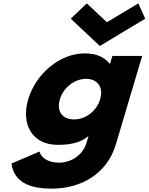

<svg xmlns="http://www.w3.org/2000/svg" viewBox="-20 -845 882 1140"><path d="M48 126C64.8 251 180.6 275 287.6 275C462.6 275 616.1 186 667.3 14L824.3 -513H647.3L633.6 -467H630.6C600.2 -506 551.7 -528 483.7 -528C333.7 -528 192.4 -406 147.7 -256C103.1 -106 172 15 322 15C392 15 455 5 505.5 -37L494.2 1C467.1 92 382.5 121 333.5 121C256.5 121 223.9 86 214.1 55ZM335.7 -256C356.9 -327 424.8 -377 491.8 -377C557.8 -377 595.9 -327 574.7 -256C553.9 -186 489 -136 420 -136C348 -136 314.9 -186 335.7 -256ZM842.1 -734 801.2 -825 614.8 -713 495.2 -825 400.1 -734 572.8 -572Z"/></svg>

Font: Hussar
Style: BdOblThree
Weight: 700
Foundry: Cannot Into Space Fonts
Version: Version 2.00